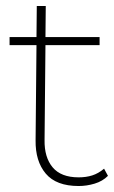

<svg xmlns="http://www.w3.org/2000/svg" viewBox="-20 -615 381 642"><path d="M243 7Q168 7 133 -34.5Q98 -76 99 -146L102 -464H12V-491H102L103 -595H133L132 -491H313V-464H132L129 -147Q128 -89 156 -55.5Q184 -22 243 -22Q268 -22 288.5 -28.5Q309 -35 328 -51L341 -27Q323 -9 296.5 -1Q270 7 243 7Z"/></svg>

Font: Livvic Thin
Style: Regular
Weight: 250
Designer: Jacques Le Bailly, Baron von Fonthausen
Version: Version 1.001; ttfautohint (v1.8.2)